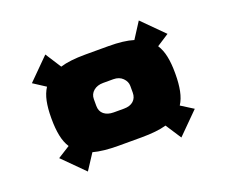

<svg xmlns="http://www.w3.org/2000/svg" viewBox="-91 -697 941 797"><g transform="rotate(-20 379.5 -298.5)"><path d="M173 -40 80 -133 134 -167Q119 -190 112.5 -222.5Q106 -255 106 -296V-302Q106 -343 112.5 -374.5Q119 -406 134 -429L80 -464L173 -557L218 -487Q260 -500 329 -500H431Q499 -500 541 -487L586 -557L679 -464L625 -429Q640 -406 646.5 -374.5Q653 -343 653 -302V-296Q653 -255 646.5 -222.5Q640 -190 625 -167L679 -133L586 -40L541 -109Q498 -97 431 -97H329Q262 -97 218 -109ZM358 -234H403Q430 -234 445 -247.5Q460 -261 460 -284V-314Q460 -333 444.5 -348.5Q429 -364 403 -364H358Q332 -364 315.5 -350Q299 -336 299 -314V-284Q299 -260 315 -247Q331 -234 358 -234Z"/></g></svg>

Font: Goldman
Style: Bold
Weight: 700
Designer: Jaikishan Patel
Version: Version 1.000; ttfautohint (v1.8.3)